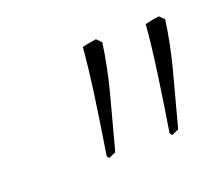

<svg xmlns="http://www.w3.org/2000/svg" viewBox="-53 -708 394 347"><g transform="rotate(-20 144.0 -534.0)"><path d="M106 -429 103 -434Q112 -489 119.5 -542.5Q127 -596 130 -634Q134 -635 142 -636.5Q150 -638 157 -639L166 -630Q160 -586 148 -540Q136 -494 120 -435ZM227 -429 224 -434Q233 -489 240.5 -542.5Q248 -596 251 -634Q255 -635 263 -636.5Q271 -638 278 -639L287 -630Q281 -586 269 -540Q257 -494 241 -435Z"/></g></svg>

Font: Labrada ExtraLight
Style: Italic
Weight: 200
Italic angle: -7°
Designer: Mercedes Jáuregui
Foundry: Omnibus-Type Team
Version: Version 1.000; ttfautohint (v1.8.4.7-5d5b)